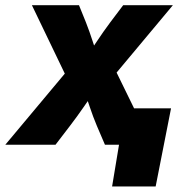

<svg xmlns="http://www.w3.org/2000/svg" viewBox="-58 -542 680 719"><path d="M-38.1 0 219.2 -307.6 202.6 -229 61.5 -522.5H237.8L263.7 -458.5Q277.8 -422.4 288.6 -388.7Q299.3 -355 311 -321.3H260.3Q283.7 -355 305.9 -388.7Q328.1 -422.4 355 -458.5L403.3 -522.5H589.4L344.2 -229L360.4 -307.6L510.7 0H335L304.7 -70.8Q290 -106 279.1 -138.9Q268.1 -171.9 255.9 -204.6H299.3Q276.4 -171.9 253.7 -138.9Q231 -106 204.1 -70.8L149.9 0ZM361.8 156.2 387.7 0H343.3L365.7 -136.2H582.5L524.9 156.2Z"/></svg>

Font: Inter 28pt ExtraBold
Style: Italic
Weight: 800
Italic angle: -9.3988°
Designer: Rasmus Andersson
Foundry: rsms
Version: Version 4.001;git-66647c0bb